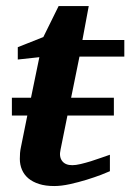

<svg xmlns="http://www.w3.org/2000/svg" viewBox="-20 -606 433 638"><path d="M204.1 -222.2 181.2 -108.9Q175.8 -85.4 186.3 -71.3Q196.8 -57.1 220.2 -57.1Q231.9 -57.1 248.3 -61Q264.6 -64.9 282.2 -70.3Q299.8 -75.7 316.4 -81.8Q333 -87.9 345.2 -91.8V-37.1Q336.9 -33.2 315.9 -25.1Q294.9 -17.1 268.1 -8.8Q241.2 -0.5 212.4 5.9Q183.6 12.2 160.2 12.2Q131.3 12.2 109.9 5.4Q88.4 -1.5 74.2 -13.4Q60.1 -25.4 53 -42Q45.9 -58.6 45.9 -78.1Q45.9 -87.9 46.6 -97.7Q47.4 -107.4 49.8 -118.2L70.8 -222.2H19.5V-281.2H83L110.8 -416L39.1 -408.2V-449.2L124 -482.9L174.8 -585.9H274.9L253.9 -473.1H393.1V-418H244.1L216.3 -281.2H358.4V-222.2Z"/></svg>

Font: Charis SIL Am
Style: Bold Italic
Weight: 700
Italic angle: -11°
Foundry: SIL International
Version: Version 5.000